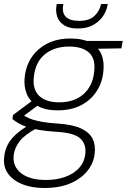

<svg xmlns="http://www.w3.org/2000/svg" viewBox="-49 -705 632 957"><path d="M171 232Q108 232 61.5 213Q15 194 -9.5 159.5Q-34 125 -28 76Q-25 45 -11.5 18Q2 -9 28.5 -33.5Q55 -58 97 -83L133 -65Q76 -35 50 -2.5Q24 30 19 69Q15 106 33.5 134Q52 162 89 177Q126 192 178 192Q263 192 316.5 156.5Q370 121 376 63Q382 15 352 -14Q322 -43 233 -48Q184 -51 148.5 -57Q113 -63 87.5 -71.5Q62 -80 44.5 -90Q27 -100 13 -112L16 -132L116 -206L155 -191L51 -114L54 -138Q68 -131 81.5 -123Q95 -115 113.5 -109Q132 -103 162 -97.5Q192 -92 240 -89Q315 -84 356.5 -64Q398 -44 413 -12.5Q428 19 423 59Q419 105 388.5 144.5Q358 184 304 208Q250 232 171 232ZM238 -155Q177 -155 138.5 -177Q100 -199 84.5 -236.5Q69 -274 74 -320Q80 -377 109 -420Q138 -463 187 -488Q236 -513 302 -513Q365 -513 403 -492Q441 -471 456.5 -434Q472 -397 466 -347Q461 -294 432.5 -250Q404 -206 355 -180.5Q306 -155 238 -155ZM246 -195Q322 -195 367.5 -236Q413 -277 420 -345Q429 -410 396 -441.5Q363 -473 295 -473Q223 -473 175.5 -435Q128 -397 120 -324Q112 -260 146 -227.5Q180 -195 246 -195ZM381 -461 371 -501H563L556 -464ZM339 -563Q295 -563 270 -579.5Q245 -596 236.5 -621Q228 -646 232 -674L234 -685H267Q258 -644 278 -622.5Q298 -601 346 -601Q394 -601 420 -624Q446 -647 455 -685H488L486 -674Q480 -646 462 -621Q444 -596 413.5 -579.5Q383 -563 339 -563Z"/></svg>

Font: DM Sans 17pt ExtraLight
Style: Italic
Weight: 250
Italic angle: -10°
Version: Version 4.004;gftools[0.9.30]